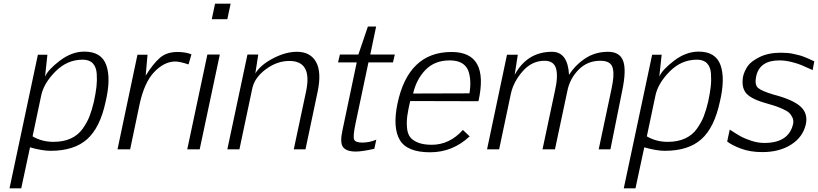

<svg xmlns="http://www.w3.org/2000/svg" viewBox="-20 -816 4469 1049"><path d="M432 -490Q347 -490 283 -425.5Q219 -361 205 -294L158 -71Q209 -41 272 -41Q327 -41 367 -59.5Q407 -78 431.5 -112.5Q456 -147 469 -180.5Q482 -214 493 -260Q503 -307 507 -341.5Q511 -376 508.5 -413Q506 -450 487 -470Q468 -490 432 -490ZM144 -11 96 213H32L187 -517H239L226 -397Q242 -435 307 -484.5Q372 -534 441 -534Q534 -534 560.5 -460.5Q587 -387 557 -260Q527 -119 456 -55.5Q385 8 256 8Q211 8 144 -11Z M691 0H622L731 -517H786L776 -403Q816 -467 853 -499.5Q890 -532 949 -532Q995 -532 1026 -519L1010 -464Q962 -480 938 -480Q878 -480 823.5 -423.5Q769 -367 743 -248Z M1222 -711H1137L1155 -796H1240ZM1003 0 1113 -518H1181L1071 0Z M1585 0 1653 -320Q1686 -483 1561 -483Q1493 -483 1431.5 -437Q1370 -391 1358 -331L1288 0H1222L1332 -518H1391L1375 -415Q1404 -462 1472.5 -497.5Q1541 -533 1602 -533Q1676 -533 1707 -477Q1738 -421 1715 -313L1649 0Z M1837 -518H1938L1990 -671H2035L2003 -518H2137L2127 -475H1993L1922 -139Q1908 -72 1914.5 -54.5Q1921 -37 1959 -37Q1999 -37 2036 -53L2025 -3Q1958 12 1924 12Q1873 12 1854.5 -12Q1836 -36 1851 -104L1929 -475H1827Z M2237 -305 2545 -306Q2557 -380 2538 -431Q2515 -486 2437 -486Q2355 -486 2305 -434.5Q2255 -383 2237 -305ZM2339 -25Q2436 -25 2509 -106Q2544 -73 2546 -71Q2453 16 2330 16Q2204 16 2164.5 -51Q2125 -118 2151 -247Q2210 -532 2447 -532Q2654 -532 2594 -263L2221 -264Q2210 -216 2205.5 -184.5Q2201 -153 2203.5 -120Q2206 -87 2220 -68Q2234 -49 2263.5 -37Q2293 -25 2339 -25Z M3251 0 3321 -330Q3329 -369 3331 -394Q3333 -419 3328.5 -441Q3324 -463 3307 -473.5Q3290 -484 3260 -484Q3189 -484 3141 -435Q3093 -386 3080 -320L3012 0H2944L3012 -320Q3030 -399 3018 -441.5Q3006 -484 2955 -484Q2886 -484 2835.5 -426.5Q2785 -369 2771 -303L2707 0H2641L2750 -517H2809L2792 -407Q2860 -533 2996 -533Q3082 -533 3089 -407Q3124 -462 3178.5 -497.5Q3233 -533 3302 -533Q3366 -533 3384.5 -483.5Q3403 -434 3380 -323L3315 0Z M3788 -490Q3703 -490 3639 -425.5Q3575 -361 3561 -294L3514 -71Q3565 -41 3628 -41Q3683 -41 3723 -59.5Q3763 -78 3787.5 -112.5Q3812 -147 3825 -180.5Q3838 -214 3849 -260Q3859 -307 3863 -341.5Q3867 -376 3864.5 -413Q3862 -450 3843 -470Q3824 -490 3788 -490ZM3500 -11 3452 213H3388L3543 -517H3595L3582 -397Q3598 -435 3663 -484.5Q3728 -534 3797 -534Q3890 -534 3916.5 -460.5Q3943 -387 3913 -260Q3883 -119 3812 -55.5Q3741 8 3612 8Q3567 8 3500 -11Z M4247 -528Q4266 -528 4283.5 -526.5Q4301 -525 4317.5 -521Q4334 -517 4345 -514.5Q4356 -512 4371.5 -506Q4387 -500 4392.5 -497.5Q4398 -495 4413 -488Q4428 -481 4429 -481Q4427 -473 4424 -455.5Q4421 -438 4420 -433Q4381 -451 4359.5 -460Q4338 -469 4304 -477.5Q4270 -486 4238 -486Q4129 -486 4111 -397Q4102 -352 4122.5 -335Q4143 -318 4207 -299Q4311 -272 4353 -234.5Q4395 -197 4383 -138Q4367 -67 4302.5 -26Q4238 15 4145 15Q4078 15 4027 -4.5Q3976 -24 3953 -43Q3955 -54 3960 -75.5Q3965 -97 3967 -108Q4002 -85 4025 -72Q4048 -59 4084.5 -47Q4121 -35 4156 -35Q4289 -35 4313 -138Q4317 -158 4309.5 -174Q4302 -190 4290.5 -200.5Q4279 -211 4252.5 -222.5Q4226 -234 4207.5 -239.5Q4189 -245 4152 -256Q4076 -279 4053 -311.5Q4030 -344 4040 -399Q4047 -428 4065 -454.5Q4083 -481 4130.5 -504.5Q4178 -528 4247 -528Z"/></svg>

Font: Afta sans
Style: Italic
Weight: 400
Italic angle: -12°
Designer: par.qink
Foundry: Oriol Esparraguera Font
Version: Version 1.000